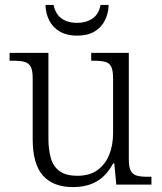

<svg xmlns="http://www.w3.org/2000/svg" viewBox="-20 -751 658 781"><path d="M277 10Q196 10 154.5 -37Q113 -84 113 -185V-433Q113 -466 104.5 -480.5Q96 -495 79 -499.5Q62 -504 33 -504H19V-536H177V-186Q177 -142 187 -107.5Q197 -73 223 -54.5Q249 -36 295 -36Q345 -36 377 -59.5Q409 -83 424.5 -122Q440 -161 440 -210V-431Q440 -464 432.5 -479.5Q425 -495 407.5 -499.5Q390 -504 361 -504H351V-536H504V-102Q504 -71 512 -56Q520 -41 537 -36.5Q554 -32 579 -32H596V0H453L445 -86H440Q414 -37 374 -13.5Q334 10 277 10ZM293 -606Q252 -606 223.5 -622.5Q195 -639 180.5 -667.5Q166 -696 165 -731H198Q206 -693 231 -675.5Q256 -658 293 -658Q330 -658 356 -675.5Q382 -693 389 -731H422Q421 -696 406.5 -667.5Q392 -639 364 -622.5Q336 -606 293 -606Z"/></svg>

Font: Noto Serif Kannada Light
Style: Regular
Weight: 300
Version: Version 2.003